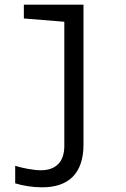

<svg xmlns="http://www.w3.org/2000/svg" viewBox="-20 -556 540 821"><path d="M160 245C273 245 337 186 337 62V-536H82V-477L255 -463V68C255 136 219 172 155 172C123 172 77 163 45 153V228C77 238 120 245 160 245Z"/></svg>

Font: Noto Sans Mono ExtraCondensed
Style: Regular
Weight: 400
Width: 2
Designer: Monotype Design Team
Foundry: Monotype Imaging Inc.
Version: Version 2.014